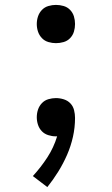

<svg xmlns="http://www.w3.org/2000/svg" viewBox="-20 -548 457 783"><path d="M173 215 114 170Q147 134 173 94Q199 54 213 8H207Q192 8 176.5 3Q161 -2 150.5 -13Q140 -24 135 -39Q130 -54 130 -70Q130 -86 135 -101Q140 -116 151 -127.5Q162 -139 177.5 -143.5Q193 -148 208 -148Q224 -148 240 -143Q256 -138 267 -126.5Q278 -115 282 -99Q286 -83 286 -67Q286 -28 277.5 10Q269 48 253.5 83.5Q238 119 217.5 152Q197 185 173 215ZM208 -372Q193 -372 177.5 -376.5Q162 -381 151 -392.5Q140 -404 135 -419Q130 -434 130 -450Q130 -466 135 -481Q140 -496 151 -507.5Q162 -519 177.5 -523.5Q193 -528 208 -528Q224 -528 239.5 -523.5Q255 -519 266 -507.5Q277 -496 281.5 -481Q286 -466 286 -450Q286 -434 281.5 -419Q277 -404 266 -392.5Q255 -381 239.5 -376.5Q224 -372 208 -372Z"/></svg>

Font: Huly
Style: Regular
Weight: 400
Designer: Belleve Invis
Foundry: Belleve Invis
Version: Version 33.2.5; ttfautohint (v1.8.4)